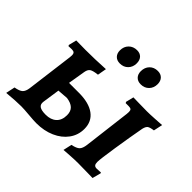

<svg xmlns="http://www.w3.org/2000/svg" viewBox="-167 -915 1126 1126"><g transform="rotate(45 395.5 -352.5)"><path d="M196 4Q152 0 129 0Q85 0 11 7L23 -50Q58 -56 71.5 -68.5Q85 -81 89 -110L127 -405Q128 -411 128 -421Q128 -435 122 -440.5Q116 -446 102 -446L75 -445L72 -452L84 -501Q110 -500 162 -500Q238 -500 326 -505L316 -449Q279 -445 265.5 -436Q252 -427 248 -403L230 -295H312Q395 -295 440 -262Q485 -229 485 -168Q485 -117 456 -77Q427 -37 376 -14.5Q325 8 261 8Q240 8 196 4ZM356 -153Q356 -185 338 -202Q320 -219 284 -224L218 -219L202 -110Q199 -87 214 -76.5Q229 -66 265 -66Q307 -66 331.5 -88.5Q356 -111 356 -153ZM675 -85Q675 -68 681 -61Q687 -54 700 -54Q713 -54 721.5 -55Q730 -56 733 -56L736 -51L722 2Q708 2 671.5 1Q635 0 601 0Q572 0 534.5 2.5Q497 5 485 6L497 -48Q532 -55 545 -68Q558 -81 562 -113L598 -406Q599 -413 599 -423Q599 -436 593.5 -441Q588 -446 574 -446H549Q547 -449 545 -453L557 -502Q585 -502 603 -501L671 -500Q694 -500 735.5 -502.5Q777 -505 791 -506L779 -450Q749 -446 739 -438Q729 -430 724 -408Q708 -322 691.5 -215Q675 -108 675 -85ZM306 -641Q306 -673 326 -693Q346 -713 377 -713Q402 -713 416 -698Q430 -683 430 -657Q430 -626 410.5 -606Q391 -586 360 -586Q335 -586 320.5 -601Q306 -616 306 -641ZM479 -641Q479 -673 498.5 -693Q518 -713 549 -713Q574 -713 588.5 -698Q603 -683 603 -657Q603 -626 583.5 -606Q564 -586 533 -586Q508 -586 493.5 -601Q479 -616 479 -641Z"/></g></svg>

Font: Alegreya SC
Style: Bold Italic
Weight: 700
Italic angle: -7°
Designer: Juan Pablo del Peral
Foundry: Huerta Tipografica
Version: Version 2.007; ttfautohint (v1.6)